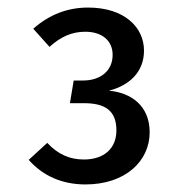

<svg xmlns="http://www.w3.org/2000/svg" viewBox="-20 -826 472 508"><path d="M213 -806C158 -806 110 -787 68 -750L111 -702C141 -729 170 -742 206 -742C249 -742 278 -719 278 -681C278 -637 244 -613 200 -613H175L165 -553H202C256 -553 288 -535 288 -481C288 -433 255 -404 202 -404C165 -404 134 -417 105 -448L56 -403C93 -361 144 -338 206 -338C312 -338 376 -400 376 -476C376 -546 327 -581 268 -586C323 -600 361 -636 361 -692C361 -754 309 -806 213 -806Z"/></svg>

Font: Glow Sans SC Normal Medium
Style: Regular
Weight: 600
Designer: Ryoko NISHIZUKA (kana, bopomofo & ideographs); Paul D. Hunt (Latin, Greek & Cyrillic); Sandoll Communications, Soo-young
Version: Version 0.93